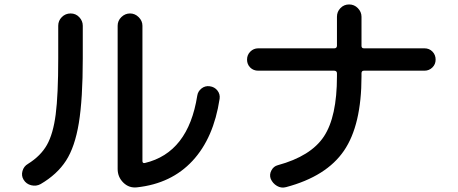

<svg xmlns="http://www.w3.org/2000/svg" viewBox="-20 -805 2040 855"><path d="M589.8 29.3Q554.7 33.2 529.3 8.3Q503.9 -16.6 503.9 -52.7V-690.4Q503.9 -712.9 520.5 -729Q537.1 -745.1 559.1 -745.1Q581.1 -745.1 597.7 -728.5Q614.3 -711.9 614.3 -690.4V-87.9Q614.3 -77.1 625 -79.1Q818.4 -125 858.4 -378.9Q861.3 -398.4 877.4 -411.1Q893.6 -423.8 914.1 -420.9Q935.5 -418 948.2 -401.9Q960.9 -385.7 958 -365.2Q931.6 -190.4 837.4 -88.9Q743.2 12.7 589.8 29.3ZM161.1 14.6Q141.6 25.4 119.1 20Q96.7 14.6 85 -4.9Q74.2 -22.5 80.1 -43.5Q85.9 -64.5 104.5 -75.2Q161.1 -110.4 189 -159.7Q216.8 -209 228 -295.4Q239.3 -381.8 239.3 -544.9V-690.4Q239.3 -712.9 255.4 -729Q271.5 -745.1 294.4 -745.1Q317.4 -745.1 333 -728.5Q348.6 -711.9 348.6 -690.4V-544.9Q348.6 -364.3 331.1 -257.3Q313.5 -150.4 273.9 -89.4Q234.4 -28.3 161.1 14.6Z M1129.9 -490.2Q1108.4 -490.2 1094.2 -504.4Q1080.1 -518.6 1080.1 -539.6Q1080.1 -560.5 1094.7 -575.2Q1109.4 -589.8 1129.9 -589.8H1468.8Q1479.5 -589.8 1480.5 -600.6V-730.5Q1480.5 -752.9 1496.1 -769Q1511.7 -785.2 1534.7 -785.2Q1557.6 -785.2 1573.7 -768.6Q1589.8 -752 1589.8 -730.5V-600.6Q1589.8 -589.8 1600.6 -589.8H1870.1Q1891.6 -589.8 1905.8 -575.2Q1919.9 -560.5 1919.9 -539.6Q1919.9 -518.6 1905.3 -504.4Q1890.6 -490.2 1870.1 -490.2H1600.6Q1589.8 -490.2 1589.8 -478.5V-464.8Q1589.8 -248 1511.7 -133.8Q1433.6 -19.5 1253.9 28.3Q1232.4 34.2 1213.4 22.9Q1194.3 11.7 1185.5 -8.8Q1178.7 -27.3 1188.5 -45.9Q1198.2 -64.5 1216.8 -69.3Q1364.3 -109.4 1422.4 -197.3Q1480.5 -285.2 1480.5 -464.8V-478.5Q1480.5 -489.3 1468.8 -490.2Z"/></svg>

Font: Rounded-X Mgen+ 1m medium
Style: Regular
Weight: 500
Designer: [Source Han Sans]
Ryoko NISHIZUKA  (kana & ideographs); Paul D. Hunt (Latin, Greek & Cyrillic); Wenlong ZHANG  (bopomofo
Version: Version 1.059.20150602